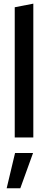

<svg xmlns="http://www.w3.org/2000/svg" viewBox="-20 -739 258 1032"><path d="M59.2 0V-700L159.1 -719.4V0ZM15.8 273.1 60.9 83.5H157.6L89.1 273.1Z"/></svg>

Font: Red Hat Display VF
Style: Regular
Weight: 300
Designer: Pentagram, MCKL
Foundry: Pentagram, MCKL
Version: Version 1.023